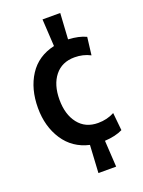

<svg xmlns="http://www.w3.org/2000/svg" viewBox="-147 -704 680 916"><g transform="rotate(-20 192.5 -246.0)"><path d="M271 10 279 144H189L197 4Q114 -15 69 -83.5Q24 -152 24 -246Q24 -343 68 -411Q112 -479 197 -498L189 -636H279L271 -505Q326 -502 361 -485L350 -395Q314 -414 270 -414Q206 -414 170 -369Q134 -324 134 -248Q134 -173 170 -127Q206 -81 270 -81Q316 -81 353 -101L362 -11Q326 7 271 10Z"/></g></svg>

Font: Cabin Condensed SemiBold
Style: Regular
Weight: 600
Width: 3
Designer: Pablo Impallari
Foundry: Pablo Impallari. http://www.impallari.com Igino Marini. http://www.ikern.com
Version: Version 2.200